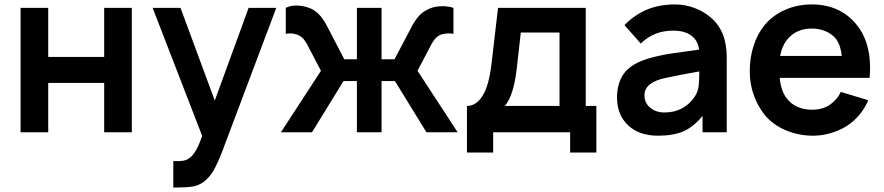

<svg xmlns="http://www.w3.org/2000/svg" viewBox="-20 -598 3995 868"><path d="M576 -562.5V0H451V-223H198V0H73V-562.5H198V-340.5H451V-562.5Z M1229 -562.5 985.5 84.5Q965.5 136.5 946.8 170.2Q928 204 901 224Q876 242 849 245.5Q821 250 763.5 250V130Q790.5 131.5 807.2 128.8Q824 126 836.5 116.5Q844.5 111 851.2 102.8Q858 94.5 864.5 84Q871 74 878.2 57.2Q885.5 40.5 894 16.5L670 -562.5H796L951 -143.5L1104 -562.5Z M1431 -278 1366.5 -401Q1356 -419 1346.2 -427.8Q1336.5 -436.5 1324 -441.5Q1307.5 -447 1292.5 -447Q1283.5 -447 1272 -445V-562.5Q1292 -573 1320.5 -573Q1352.5 -573 1387.5 -558.5Q1412.5 -546 1430.2 -524Q1448 -502 1465.5 -466.5L1536.5 -330H1593.5V-562.5H1705V-330H1763.5L1835.5 -466.5Q1852 -500 1869.8 -521.2Q1887.5 -542.5 1911.5 -554Q1939.5 -570 1980 -570Q2006 -570 2030 -562.5V-445Q2018.5 -447 2007 -447Q1990.5 -447 1977 -442.5Q1952.5 -436.5 1932 -401L1867.5 -278L2049 0H1908L1765.5 -231.5H1705V0H1593.5V-231.5H1533L1390.5 0H1250Z M2628 -119H2676V91.5H2557.5V0H2209.5V91.5H2091V-119Q2132.5 -119 2161.5 -164.8Q2190.5 -210.5 2202 -309.5L2231.5 -562.5H2628ZM2509.5 -451H2334.5L2317 -296Q2303.5 -167.5 2262.5 -119H2509.5Z M3156 0V-74Q3116 -24.5 3069 -4Q3023 15.5 2955 15.5Q2870 15.5 2820 -31Q2769.5 -78.5 2769.5 -157.5Q2769.5 -213.5 2792.8 -253.5Q2816 -293.5 2868.5 -317.5Q2888 -326.5 2911.2 -333.5Q2934.5 -340.5 2962.5 -346.5Q2990.5 -352.5 3023.8 -357.5Q3057 -362.5 3096.5 -367.5L3140.5 -374Q3135.5 -414.5 3105.5 -437Q3075.5 -459.5 3023 -459.5Q2935.5 -459.5 2877 -401L2803 -484.5Q2849.5 -531.5 2905.2 -554.8Q2961 -578 3033 -578Q3055 -578 3077.2 -573.8Q3099.5 -569.5 3120.2 -561.8Q3141 -554 3159.8 -543Q3178.5 -532 3193.5 -518.5Q3265.5 -458.5 3265.5 -338.5V0ZM3141.5 -275Q3046.5 -258.5 2986.5 -245Q2944 -236.5 2918.8 -217.2Q2893.5 -198 2893.5 -166.5Q2893.5 -133 2919 -111.5Q2945 -89.5 2984 -89.5Q3029.5 -89.5 3065 -109.2Q3100.5 -129 3121.5 -162.5Q3135.5 -183.5 3138.5 -210Q3141.5 -235.5 3141.5 -275Z M3536.5 -154Q3555 -128.5 3584.5 -115.2Q3614 -102 3650 -102Q3703 -102 3736.5 -128Q3768 -152.5 3781 -182.5L3905 -145Q3890.5 -109 3864.8 -78.5Q3839 -48 3806 -27Q3774 -7.5 3734.8 4Q3695.5 15.5 3656 15.5Q3591 15.5 3532.5 -9Q3474.5 -33.5 3437.5 -78Q3404 -120.5 3386.8 -170.5Q3369.5 -220.5 3369.5 -275Q3369.5 -337 3386.8 -391Q3404 -445 3437.5 -485.5Q3456 -508 3479.8 -525.2Q3503.5 -542.5 3530.8 -554.2Q3558 -566 3588.2 -572Q3618.5 -578 3650 -578Q3775.5 -578 3850 -489.5Q3913.5 -415 3913.5 -289.5Q3913.5 -282.5 3913 -271.5Q3912.5 -260.5 3911.5 -246H3505Q3510.5 -186 3536.5 -154ZM3537.5 -417.5Q3514 -387.5 3507 -345H3785.5Q3781.5 -391 3759.5 -422Q3740.5 -445 3711.8 -457Q3683 -469 3650 -469Q3578 -469 3537.5 -417.5Z"/></svg>

Font: Russisch Sans
Style: Bold
Weight: 700
Designer: Michael Sharanda (font) & Cristiano Sobral (main changes)
Foundry: Michael Sharanda
Version: Version 2.00;September 8, 2020;FontCreator 13.0.0.2681 64-bi